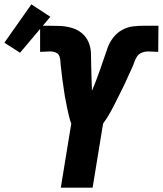

<svg xmlns="http://www.w3.org/2000/svg" viewBox="-108 -861 747 881"><path d="M171 0 219 -294Q214 -306 211 -318.5Q208 -331 205 -343.5Q202 -356 199.5 -368.5Q197 -381 194.5 -394Q192 -407 189.5 -420Q187 -433 185.5 -446Q184 -459 182 -471.5Q180 -484 178 -497.5Q176 -511 175 -524Q174 -537 172 -550Q170 -563 169.5 -576.5Q169 -590 165 -602Q161 -614 149 -619.5Q137 -625 123 -625Q111 -625 99.5 -624Q88 -623 76 -623V-743H108Q137 -743 165 -742Q193 -741 220 -733.5Q247 -726 267.5 -709Q288 -692 298.5 -667Q309 -642 309.5 -614Q310 -586 310.5 -557.5Q311 -529 312 -501Q313 -473 314 -445Q325 -470 334 -494.5Q343 -519 352 -543.5Q361 -568 369 -593Q377 -618 386 -642.5Q395 -667 412 -689Q429 -711 453 -724Q477 -737 503 -740Q529 -743 554 -743H619L618 -623Q606 -623 594.5 -624Q583 -625 571 -625Q557 -625 543 -619.5Q529 -614 521 -602Q513 -590 508.5 -576.5Q504 -563 498 -550Q492 -537 486 -524Q480 -511 474 -497.5Q468 -484 462 -471.5Q456 -459 449.5 -446Q443 -433 436.5 -420Q430 -407 423.5 -394Q417 -381 410.5 -368.5Q404 -356 397 -343.5Q390 -331 382 -318.5Q374 -306 365 -294L317 0ZM-16 -619 -88 -665 36 -841 123 -784Z"/></svg>

Font: Iosevka Aile Heavy
Style: Italic
Weight: 900
Italic angle: -9°
Designer: Belleve Invis
Foundry: Belleve Invis
Version: Version 31.1.0; ttfautohint (v1.8.4)